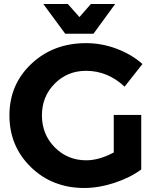

<svg xmlns="http://www.w3.org/2000/svg" viewBox="-20 -926 785 957"><path d="M446 -758H305L196 -906H318L376 -841L433 -906H554ZM547 -166V-353H684V-81Q628 -40 550 -14.5Q472 11 400 11Q241 11 134 -93Q27 -197 27 -351Q27 -505 136.5 -608Q246 -711 409 -711Q487 -711 561.5 -683Q636 -655 690 -607L601 -494Q517 -573 409 -573Q316 -573 252.5 -509Q189 -445 189 -351Q189 -256 253 -191.5Q317 -127 410 -127Q474 -127 547 -166Z"/></svg>

Font: Montserrat-Arabic SemiBold
Style: Regular
Weight: 600
Designer: Mohamed Gaber
Foundry: Kief Type Foundry
Version: Version 5.008;PS 005.008;hotconv 1.0.88;makeotf.lib2.5.64775